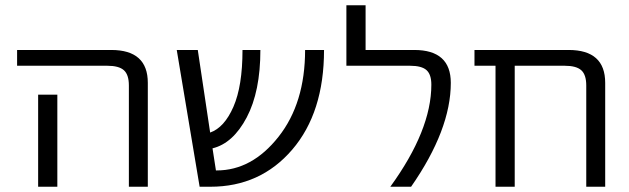

<svg xmlns="http://www.w3.org/2000/svg" viewBox="-20 -710 2391 730"><path d="M198 -350V-73V0H125V-73V-350ZM45 -460V-520H403Q542 -520 542 -395V0H470V-385Q470 -426 451 -443Q432 -460 388 -460Z M1212 -520Q1212 -282 1091 -141Q970 0 780 0H739L652 -520H732L779 -206Q833 -225 867.5 -304Q902 -383 902 -520H970Q970 -362 918 -263.5Q866 -165 788 -146L801 -62H804Q938 -62 1039 -190Q1140 -318 1140 -520Z M1555 -520Q1694 -520 1694 -395Q1694 -217 1543 0H1464Q1620 -215 1620 -388Q1620 -427 1601.5 -443.5Q1583 -460 1539 -460H1297V-690H1370V-520Z M2209 -385Q2209 -426 2190 -443Q2171 -460 2127 -460H1937V0H1864V-460H1784V-520H2142Q2281 -520 2281 -395V0H2209Z"/></svg>

Font: M PLUS 1p
Style: Regular
Weight: 400
Version: Version 1.062